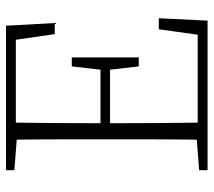

<svg xmlns="http://www.w3.org/2000/svg" viewBox="-56 -658 714 642"><g transform="rotate(-90 301.0 -337.0)"><path d="M53 -646V-674H536L545 -511H508L489 -641H212Q211 -573 210.5 -502.5Q210 -432 210 -358H389L400 -454H430V-230H400L389 -326H210Q210 -240 210.5 -169Q211 -98 212 -33H506L524 -163H561L553 0H53V-28L155 -36Q156 -104 156 -172.5Q156 -241 156 -310V-364Q156 -433 156 -501.5Q156 -570 155 -638Z"/></g></svg>

Font: Source Serif Pro Light
Style: Regular
Weight: 300
Designer: Frank Grießhammer
Foundry: Adobe Systems Incorporated
Version: Version 3.001;hotconv 1.0.111;makeotfexe 2.5.65597